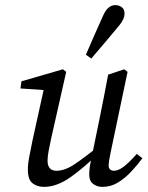

<svg xmlns="http://www.w3.org/2000/svg" viewBox="-20 -720 577 751"><path d="M152 11Q126 11 107.5 -3Q89 -17 89 -56Q89 -81 95.5 -112Q102 -143 107 -170L155 -388L162 -367L60 -374L64 -402L226 -449L239 -439L180 -178Q174 -150 170 -128.5Q166 -107 166 -92Q166 -52 201 -52Q233 -52 271.5 -77.5Q310 -103 377 -157V-131Q310 -65 256 -27Q202 11 152 11ZM380 11Q360 11 344.5 -0.5Q329 -12 329 -37Q329 -48 330.5 -62Q332 -76 338 -103L369 -254Q378 -298 386.5 -341.5Q395 -385 403 -428L466 -449L479 -439L413 -125Q409 -107 407 -93.5Q405 -80 405 -72Q405 -62 411 -57Q417 -52 425 -52Q443 -52 464.5 -68.5Q486 -85 515 -118L537 -101Q516 -73 492 -47.5Q468 -22 440.5 -5.5Q413 11 380 11ZM316 -506Q332 -543 349 -582Q366 -621 383 -658Q401 -700 431 -700Q445 -700 456 -692Q467 -684 467 -667Q467 -645 446 -620Q419 -587 392 -555.5Q365 -524 337 -491Z"/></svg>

Font: Lisu Bosa Light
Style: Italic
Weight: 300
Italic angle: -19°
Designer: David Morse, Annie Olsen, Victor Gaultney, Frank Grießhammer (Latin)
Foundry: SIL International
Version: Version 2.000